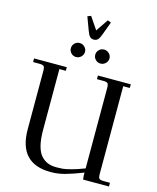

<svg xmlns="http://www.w3.org/2000/svg" viewBox="-152 -1181 1055 1292"><g transform="rotate(15 375.5 -535.0)"><path d="M22 -676.8V-702.1H250V-676.8H205.1V-252.9Q205.1 -189 216.3 -144.8Q227.5 -100.6 249 -76.9Q270.5 -53.2 296.6 -43.2Q322.8 -33.2 356.9 -33.2Q381.8 -33.2 400.1 -34.9Q418.5 -36.6 458.3 -46.9Q498 -57.1 548.8 -77.1V-637.2Q548.8 -662.1 541.7 -669.4Q534.7 -676.8 509.8 -676.8H466.8V-702.1H695.8V-676.8H649.9V-65.9Q649.9 -41 657 -33.4Q664.1 -25.9 689 -25.9H731.9V0H551.8L548.8 -25.9V-47.9Q472.7 -18.1 424.1 -5.1Q375.5 7.8 327.1 7.8Q104 7.8 104 -231V-637.2Q104 -662.1 96.9 -669.4Q89.8 -676.8 64.9 -676.8ZM257.6 -798.6Q243.2 -813 243.2 -833Q243.2 -853 257.6 -867.4Q272 -881.8 292 -881.8Q312 -881.8 326.9 -867.4Q341.8 -853 341.8 -833Q341.8 -813 326.9 -798.6Q312 -784.2 292 -784.2Q272 -784.2 257.6 -798.6ZM294.9 -1068.8 318.8 -1078.1 377 -992.2 435.1 -1078.1 459 -1068.8 424.8 -977.1Q415 -949.7 404.5 -939Q394 -928.2 377 -928.2Q359.9 -928.2 349.4 -939Q338.9 -949.7 329.1 -977.1ZM461.9 -881.8Q482.4 -881.8 497.3 -867.4Q512.2 -853 512.2 -833Q512.2 -813 497.3 -798.6Q482.4 -784.2 461.9 -784.2Q441.9 -784.2 427.5 -798.6Q413.1 -813 413.1 -833Q413.1 -853 427.5 -867.4Q441.9 -881.8 461.9 -881.8Z"/></g></svg>

Font: Dihjauti S
Style: Bold
Weight: 700
Designer: T. Christopher White
Version: Version 3.0.0